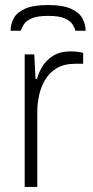

<svg xmlns="http://www.w3.org/2000/svg" viewBox="-20 -742 369 762"><path d="M78 0V-526H116L121 -429H127Q132 -450 146.5 -475.5Q161 -501 189 -519.5Q217 -538 261 -538Q275 -538 288.5 -536.5Q302 -535 310 -532V-489H279Q235 -489 205.5 -471.5Q176 -454 159 -425Q142 -396 135 -363Q128 -330 128 -300V0ZM170 -722Q231 -722 263.5 -706.5Q296 -691 308 -667.5Q320 -644 320 -620H279Q277 -631 268 -645Q259 -659 237 -669Q215 -679 171 -679Q128 -679 105.5 -669Q83 -659 74.5 -645Q66 -631 62 -620H22Q22 -644 33.5 -667.5Q45 -691 77.5 -706.5Q110 -722 170 -722Z"/></svg>

Font: Archivo SemiExpanded Thin
Style: Regular
Weight: 250
Width: 6
Designer: Hector Gatti
Foundry: Omnibus-Type
Version: Version 2.001